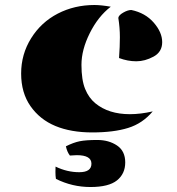

<svg xmlns="http://www.w3.org/2000/svg" viewBox="-20 -523 710 771"><path d="M507.3 -482.9Q563.5 -471.2 597.4 -432.1Q631.3 -393.1 631.3 -353.8Q631.3 -314.5 596.7 -295.7Q562 -276.9 527.3 -276.9Q492.7 -276.9 458 -290Q461.4 -335.9 461.4 -373.8Q461.4 -411.6 455.1 -451.2Q456.5 -461.9 474.9 -472.4Q493.2 -482.9 507.3 -482.9ZM424.8 -496.1Q374 -457 340.6 -390.1Q307.1 -323.2 307.1 -262.7Q307.1 -202.1 321.8 -166Q336.4 -129.9 363.3 -107.9Q416.5 -64.5 501.5 -64.5Q544.4 -64.5 593.3 -75.7Q552.7 -27.3 494.6 -9.3Q436.5 8.8 350.6 8.8Q264.6 8.8 202.4 -17.1Q140.1 -43 102.5 -96.7Q64.9 -150.4 64.9 -227.8Q64.9 -305.2 105 -369.4Q145 -433.6 211.9 -468.3Q278.8 -502.9 359.4 -502.9Q385.3 -502.9 424.8 -496.1ZM203.1 146Q249.5 168.5 298.3 168.5Q347.2 168.5 347.2 134.3Q347.2 100.1 288.1 100.1Q282.7 100.1 260.7 101.6Q249.5 87.4 244.6 64.5Q274.9 49.3 299.8 44.2Q324.7 39.1 370.8 39.1Q417 39.1 450 61.3Q482.9 83.5 482.9 129.2Q482.9 174.8 449.7 201.4Q416.5 228 343.3 228Q270 228 204.6 195.3Q202.6 183.6 202.6 167.7Q202.6 151.9 203.1 146Z"/></svg>

Font: Emblema One
Style: Regular
Weight: 400
Designer: Riccardo De Franceschi
Foundry: Riccardo De Franceschi
Version: Version 1.003